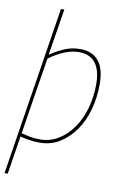

<svg xmlns="http://www.w3.org/2000/svg" viewBox="-102 -797 674 1064"><g transform="rotate(10 235.0 -265.0)"><path d="M2 210 152 -740H171L129 -479Q170 -506 210 -523Q250 -540 297 -540Q365 -540 400.5 -496.5Q436 -453 436 -366Q436 -291 417 -222.5Q398 -154 361 -102Q324 -50 274.5 -20Q225 10 164 10Q131 10 104 5.5Q77 1 54 -5L20 210ZM163 -8Q219 -8 266 -37Q313 -66 347 -115Q381 -164 399 -228Q417 -292 417 -363Q417 -442 385.5 -482Q354 -522 293 -522Q254 -522 211.5 -505Q169 -488 126 -456L57 -24Q77 -19 103.5 -13.5Q130 -8 163 -8Z"/></g></svg>

Font: Georama ExtraCondensed Thin Thin
Style: Italic
Weight: 250
Italic angle: -9°
Version: Version 1.001